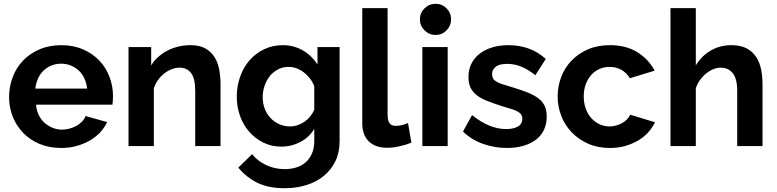

<svg xmlns="http://www.w3.org/2000/svg" viewBox="-20 -773 4111 1016"><path d="M305 10Q240 10 189 -11.5Q138 -33 102.5 -70Q67 -107 47.5 -155.5Q28 -204 28 -258Q28 -314 47 -364.5Q66 -415 102 -452.5Q138 -490 189.5 -512Q241 -534 305 -534Q369 -534 420 -511.5Q471 -489 506 -452Q541 -415 559.5 -366Q578 -317 578 -264Q578 -251 577 -239Q576 -227 575 -219H171Q173 -189 185 -164.5Q197 -140 216 -123Q235 -106 259 -96.5Q283 -87 308 -87Q328 -87 348 -92.5Q368 -98 384.5 -107Q401 -116 414 -129.5Q427 -143 433 -159L547 -127Q533 -97 509.5 -72Q486 -47 454.5 -29Q423 -11 385 -0.5Q347 10 305 10ZM441 -304Q438 -333 426.5 -358Q415 -383 396.5 -400Q378 -417 354.5 -426.5Q331 -436 304 -436Q276 -436 252.5 -426.5Q229 -417 211 -400Q193 -383 181.5 -358Q170 -333 167 -304Z M1147 0H1013V-294Q1013 -358 991 -386.5Q969 -415 930 -415Q910 -415 889 -407Q868 -399 849.5 -384.5Q831 -370 816.5 -350Q802 -330 794 -306V0H660V-524H780V-427Q795 -452 817 -471.5Q839 -491 865.5 -505Q892 -519 923.5 -526.5Q955 -534 989 -534Q1038 -534 1069 -515.5Q1100 -497 1117 -468Q1134 -439 1140.5 -402Q1147 -365 1147 -328Z M1469 3Q1417 3 1373.5 -18.5Q1330 -40 1298.5 -76Q1267 -112 1250 -160Q1233 -208 1233 -262Q1233 -318 1251 -368Q1269 -418 1301 -454.5Q1333 -491 1378 -512.5Q1423 -534 1477 -534Q1507 -534 1534 -526.5Q1561 -519 1584 -505.5Q1607 -492 1626.5 -473Q1646 -454 1660 -432V-524H1777V-25Q1777 34 1755 79.5Q1733 125 1694.5 157Q1656 189 1602.5 206Q1549 223 1487 223Q1400 223 1341.5 194Q1283 165 1241 114L1314 43Q1344 80 1389.5 101Q1435 122 1487 122Q1518 122 1546.5 113.5Q1575 105 1596 87Q1617 69 1630 41Q1643 13 1643 -25V-91Q1616 -46 1569 -21.5Q1522 3 1469 3ZM1514 -104Q1536 -104 1556 -111Q1576 -118 1593 -130Q1610 -142 1623 -158.5Q1636 -175 1643 -193V-317Q1634 -340 1619.5 -358.5Q1605 -377 1586.5 -391Q1568 -405 1548 -412Q1528 -419 1506 -419Q1476 -419 1450.5 -405.5Q1425 -392 1407.5 -370Q1390 -348 1380 -318.5Q1370 -289 1370 -259Q1370 -226 1381 -197.5Q1392 -169 1411.5 -148.5Q1431 -128 1457.5 -116Q1484 -104 1514 -104Z M1897 -730H2031V-168Q2031 -149 2034 -137.5Q2037 -126 2043 -119Q2049 -112 2057.5 -109.5Q2066 -107 2075 -107Q2092 -107 2109 -111.5Q2126 -116 2139 -122L2157 -18Q2130 -7 2094.5 1Q2059 9 2029 9Q1966 9 1931.5 -25Q1897 -59 1897 -120Z M2215 0V-524H2349V0ZM2202 -671Q2202 -705 2226.5 -729Q2251 -753 2285 -753Q2319 -753 2343 -729Q2367 -705 2367 -671Q2367 -637 2343 -612.5Q2319 -588 2285 -588Q2251 -588 2226.5 -612.5Q2202 -637 2202 -671Z M2663 10Q2596 10 2535 -12Q2474 -34 2430 -77L2478 -164Q2525 -126 2570 -108Q2615 -90 2658 -90Q2697 -90 2720.5 -103.5Q2744 -117 2744 -145Q2744 -159 2736.5 -168.5Q2729 -178 2715 -185Q2701 -192 2680.5 -198Q2660 -204 2634 -212Q2591 -226 2558 -239Q2525 -252 2503 -269Q2481 -286 2470 -309Q2459 -332 2459 -366Q2459 -404 2474 -435Q2489 -466 2517 -488Q2545 -510 2584 -522Q2623 -534 2672 -534Q2727 -534 2776.5 -516.5Q2826 -499 2868 -461L2813 -375Q2774 -406 2738 -420.5Q2702 -435 2665 -435Q2649 -435 2634 -432.5Q2619 -430 2608.5 -423.5Q2598 -417 2591 -406.5Q2584 -396 2584 -381Q2584 -367 2589.5 -357.5Q2595 -348 2607 -341Q2619 -334 2637 -328Q2655 -322 2679 -315Q2726 -301 2762 -287.5Q2798 -274 2823 -257Q2848 -240 2860.5 -216Q2873 -192 2873 -156Q2873 -117 2858.5 -86Q2844 -55 2816.5 -34Q2789 -13 2750 -1.5Q2711 10 2663 10Z M3208 10Q3143 10 3092.5 -12.5Q3042 -35 3006 -72Q2970 -109 2950.5 -158.5Q2931 -208 2931 -263Q2931 -317 2950 -366.5Q2969 -416 3005 -453Q3041 -490 3091.5 -512Q3142 -534 3207 -534Q3293 -534 3353 -496.5Q3413 -459 3444 -399L3313 -359Q3296 -388 3268 -403.5Q3240 -419 3205 -419Q3177 -419 3152 -408Q3127 -397 3108.5 -376Q3090 -355 3079.5 -326.5Q3069 -298 3069 -263Q3069 -228 3079.5 -198.5Q3090 -169 3109 -148Q3128 -127 3152.5 -115.5Q3177 -104 3206 -104Q3224 -104 3241 -109Q3258 -114 3272.5 -122Q3287 -130 3298 -141.5Q3309 -153 3315 -166L3446 -126Q3432 -97 3409.5 -72Q3387 -47 3356 -29Q3325 -11 3288 -0.5Q3251 10 3208 10Z M4015 0H3881V-294Q3881 -356 3857.5 -385.5Q3834 -415 3793 -415Q3775 -415 3755 -407Q3735 -399 3717 -384.5Q3699 -370 3684.5 -350Q3670 -330 3662 -306V0H3528V-730H3662V-427Q3692 -477 3741 -505.5Q3790 -534 3850 -534Q3901 -534 3933 -516Q3965 -498 3983 -469Q4001 -440 4008 -403Q4015 -366 4015 -328Z"/></svg>

Font: Rising Sun
Style: Bold
Weight: 700
Designer: Matt McInerney, Pablo Impallari, Rodrigo Fuenzalida (Raleway font), Stephen Hutchings (Greek), Cristiano Sobral (main ch
Foundry: The Rising Sun Project Authors
Version: Version 4.327; ttfautohint (v1.8.4.7-5d5b-dirty)